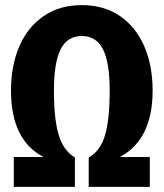

<svg xmlns="http://www.w3.org/2000/svg" viewBox="-20 -731 640 751"><path d="M191 -377Q191 -263 210 -202Q229 -141 273 -115V0H34V-117H150Q23 -183 23 -377Q23 -474 55.5 -549.5Q88 -625 150.5 -668Q213 -711 300 -711Q387 -711 449.5 -668Q512 -625 544.5 -549.5Q577 -474 577 -377Q577 -185 449 -117H566V0H327V-115Q372 -140 390.5 -201Q409 -262 409 -377Q409 -486 383 -538Q357 -590 300 -590Q243 -590 217 -538Q191 -486 191 -377Z"/></svg>

Font: Fira Mono
Style: Bold
Weight: 700
Monospace: yes
Designer: Carrois Corporate & Edenspiekermann AG
Foundry: Carrois Corporate GbR & Edenspiekermann AG
Version: Version 3.206